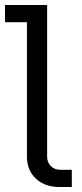

<svg xmlns="http://www.w3.org/2000/svg" viewBox="-34 -750 329 770"><path d="M204 0Q146 0 110 -33.5Q74 -67 74 -123V-697L110 -661H-14V-730H155V-122Q155 -99 170 -84Q185 -69 208 -69H254V0Z"/></svg>

Font: SUSE Thin
Style: Regular
Weight: 400
Version: Version 1.000